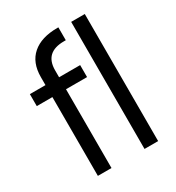

<svg xmlns="http://www.w3.org/2000/svg" viewBox="-171 -812 838 916"><g transform="rotate(-30 248.0 -354.0)"><path d="M290 -637H280Q174 -637 174 -538V-500H290V-434H174V0H99V-434H13V-500H99V-544Q99 -624 147.5 -666Q196 -708 284 -708H290ZM431 -700V0H356V-700Z"/></g></svg>

Font: Questrial
Style: Regular
Weight: 400
Designer: Joe Prince
Foundry: Joe Prince
Version: Version 1.002